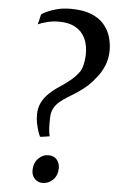

<svg xmlns="http://www.w3.org/2000/svg" viewBox="-60 -922 593 973"><g transform="rotate(5 237.0 -435.0)"><path d="M160.5 -222.5Q155 -234.5 149.2 -252.5Q143.5 -270.5 139.5 -291.8Q135.5 -313 136 -335Q136.5 -368 150 -394.5Q163.5 -421 186.8 -443Q210 -465 239.5 -484Q270.5 -504 295 -525Q319.5 -546 337.5 -572Q343 -581.5 347 -595.2Q351 -609 353.2 -624.8Q355.5 -640.5 356 -655Q357 -706 339.5 -740.8Q322 -775.5 288.8 -793.2Q255.5 -811 207.5 -811Q173.5 -811 144.2 -803.2Q115 -795.5 100 -788L112.5 -839.5Q119.5 -845.5 139.8 -855.2Q160 -865 190.8 -873Q221.5 -881 260.5 -881Q324 -881 365.8 -863.8Q407.5 -846.5 431.2 -818.2Q455 -790 464.8 -755.8Q474.5 -721.5 474.5 -687.5Q474 -644.5 459.5 -609.8Q445 -575 422 -547.5Q403.5 -522.5 381.8 -502.8Q360 -483 335.5 -466.5Q311 -450 283.5 -433.5Q259 -418.5 241.2 -403Q223.5 -387.5 214 -368.8Q204.5 -350 203.5 -324.5Q203 -304.5 203.2 -286Q203.5 -267.5 205.2 -252.5Q207 -237.5 210 -228L166.5 -221.5ZM138 -51Q138.5 -86 160.5 -109Q182.5 -132 212 -132Q240.5 -132 255.2 -114Q270 -96 270 -71Q269 -33.5 246.8 -11.5Q224.5 10.5 193 10.5Q170.5 10.5 154 -6.2Q137.5 -23 138 -51Z"/></g></svg>

Font: Merriweather 96pt SemiBold
Style: Italic
Weight: 600
Italic angle: -7.8°
Version: Version 2.101